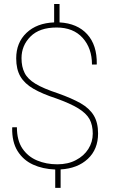

<svg xmlns="http://www.w3.org/2000/svg" viewBox="-20 -832 570 954"><path d="M281.2 9.8V101.6H254.4V10.3Q191.9 7.8 144 -14.2Q95.2 -36.6 67.1 -81.8Q39.1 -127 40.5 -196.8L41.5 -199.7H64Q64 -134.8 91.3 -94.2Q118.7 -53.7 164.3 -34.7Q210 -15.6 264.6 -15.6Q318.4 -15.6 357.4 -36.6Q397 -57.1 418.9 -91.8Q440.9 -126.5 440.9 -168Q440.9 -210.4 424.8 -240.2Q408.2 -269.5 368.7 -293.7Q329.1 -317.9 259.8 -342.8Q189.5 -365.7 146 -391.1Q102.1 -416.5 81.3 -452.1Q60.5 -487.8 60.5 -542Q60.5 -620.1 111.6 -668.7Q162.6 -717.3 249 -720.7V-812H275.9V-720.7Q364.3 -715.8 413.3 -661.9Q462.4 -607.9 460.9 -513.7L460 -511.2H437Q437 -592.3 390.6 -643.8Q344.2 -695.3 261.2 -695.3Q176.3 -695.3 131.6 -650.6Q86.9 -606 86.9 -543Q86.9 -500 102.1 -470.2Q116.7 -439.9 156 -416Q195.3 -392.1 268.1 -368.2Q302.2 -356 330.3 -343.8Q358.4 -331.5 380.9 -318.8Q424.8 -293.5 446 -258.1Q467.3 -222.7 467.3 -168.9Q467.3 -90.3 416.5 -42.7Q365.7 4.9 281.2 9.8Z"/></svg>

Font: Hanuman Thin
Style: Regular
Weight: 100
Designer: Danh Hong
Version: Version 8.002; ttfautohint (v1.8.3)